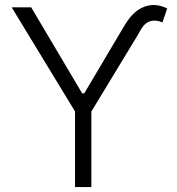

<svg xmlns="http://www.w3.org/2000/svg" viewBox="-20 -757 718 777"><path d="M535.9 -612.6 349.8 -305.8V0H283.7V-305.8L27.3 -727.3H106.2L312.5 -379.3H321L476.2 -641L489 -661.9Q521 -713.8 565.2 -730.1Q609.4 -746.4 656.6 -722.7L637.4 -666.2Q626.1 -671.5 614.5 -673.1Q603 -674.7 591.4 -672.2Q579.9 -669.7 569.2 -660.9Q558.6 -652 550.1 -637.4Z"/></svg>

Font: Inter Light BETA
Style: Regular
Weight: 300
Designer: Rasmus Andersson
Foundry: rsms
Version: Version 3.011;git-f93a4a705